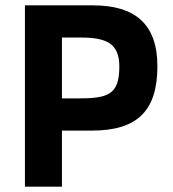

<svg xmlns="http://www.w3.org/2000/svg" viewBox="-20 -696 644 716"><path d="M327 -676H73V0H211V-209H323C491.8 -209 567 -282.7 567 -449C567 -606.9 482.7 -676 327 -676ZM267 -329H211V-556H280C375.9 -556 425 -535.1 425 -448C425 -340.9 381.7 -329 267 -329Z"/></svg>

Font: Fog Sans
Style: Bold
Weight: 700
Foundry: Intel Corporation
Version: Version 1.00